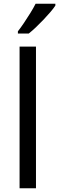

<svg xmlns="http://www.w3.org/2000/svg" viewBox="-20 -1010 317 1030"><path d="M173 0H85V-760H173ZM277 -980Q268 -966 251 -946Q234 -926 213.5 -904.5Q193 -883 172.5 -863.5Q152 -844 134 -830H76V-842Q91 -861 108.5 -887Q126 -913 143 -940.5Q160 -968 171 -990H277Z"/></svg>

Font: Noto Sans Tai Tham
Style: Regular
Weight: 400
Designer: Monotype Design Team 2013. Revised by David WIlliams 2020
Foundry: Monotype Imaging Inc.
Version: Version 2.002